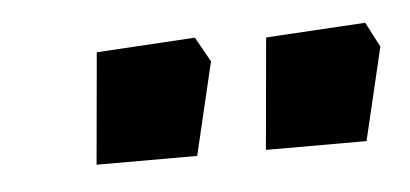

<svg xmlns="http://www.w3.org/2000/svg" viewBox="-26 -692 410 192"><g transform="rotate(-5 179.0 -596.0)"><path d="M75 -649 174 -655 188 -630 166 -537H65ZM245 -649 345 -655 358 -630 336 -537H235Z"/></g></svg>

Font: Grenze SemiBold
Style: Italic
Weight: 600
Italic angle: -10°
Designer: Renata Polastri
Foundry: Omnibus-Type
Version: Version 1.002; ttfautohint (v1.8)